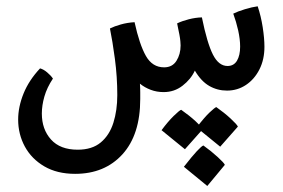

<svg xmlns="http://www.w3.org/2000/svg" viewBox="-20 -290 920 625"><path d="M224.6 275.9Q166 275.9 124.5 251.7Q83 227.5 61 187.3Q39.1 147 39.1 99.1Q39.1 58.1 56.6 14.6Q74.2 -28.8 110.4 -67.4Q121.6 -64.5 133.5 -54.4Q145.5 -44.4 152.3 -34.2Q132.8 -4.9 124.5 24.2Q116.2 53.2 116.2 79.6Q116.2 130.9 146 164.1Q175.8 197.3 232.9 197.3Q279.8 197.3 308.1 173.6Q336.4 149.9 349.1 109.6Q361.8 69.3 361.8 19.5Q361.8 -40 354 -98.4Q346.2 -156.7 337.9 -197.3Q352.5 -204.6 373.3 -210.4Q394 -216.3 418 -217.8Q434.1 -144.5 455.1 -107.7Q476.1 -70.8 514.2 -70.8Q541 -70.8 554.4 -92Q567.9 -113.3 567.9 -142.1Q567.9 -147.5 567.1 -156Q566.4 -164.6 564 -177.2Q561.5 -188 559.8 -197.8Q558.1 -207.5 556.6 -213.9Q572.8 -221.7 594.7 -227.3Q616.7 -232.9 637.2 -233.4Q654.3 -149.4 673.1 -112.3Q691.9 -75.2 720.7 -75.2Q741.2 -75.2 751.5 -92.5Q761.7 -109.9 761.7 -138.2Q761.7 -162.1 755.4 -190.7Q749 -219.2 739.3 -245.6Q753.9 -252.9 777.3 -260Q800.8 -267.1 818.8 -269.5Q829.6 -237.3 835.2 -201.2Q840.8 -165 840.8 -137.7Q840.8 -96.2 824.5 -64Q808.1 -31.7 780.5 -13.4Q752.9 4.9 718.8 4.9Q687.5 4.9 661.1 -10.3Q634.8 -25.4 614.3 -60.1Q601.1 -31.7 574.2 -11Q547.4 9.8 512.7 9.8Q490.2 9.8 470.7 2.4Q451.2 -4.9 435.5 -17.6Q436.5 -3.9 436.5 10Q436.5 23.9 436.5 32.2Q436.5 148.4 378.7 212.2Q320.8 275.9 224.6 275.9ZM582 195.8 505.9 133.8Q526.4 106 545.4 87.4Q564.5 68.8 569.8 67.4Q596.2 85.9 616.5 104.5Q636.7 123 640.1 130.4ZM696.8 187.5 620.1 125Q645.5 91.8 662.4 75.9Q679.2 60.1 684.1 58.6Q710.4 77.1 730.7 95.9Q751 114.7 754.4 122.1ZM654.8 315.4 578.6 252.9Q605.5 218.3 621.1 201.7Q636.7 185.1 642.1 183.6Q668.5 202.6 688.7 221.2Q709 239.7 711.9 246.6Z"/></svg>

Font: Harmattan SemiBold
Style: Regular
Weight: 600
Designer: George W. Nuss III and SIL International
Foundry: SIL International
Version: Version 4.000